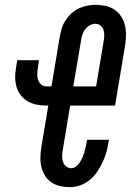

<svg xmlns="http://www.w3.org/2000/svg" viewBox="-20 -763 540 791"><path d="M268 8Q247 8 227.5 3.5Q208 -1 192 -11.5Q176 -22 166 -38.5Q156 -55 151 -74Q146 -93 146.5 -113.5Q147 -134 150 -155L179 -328H172Q151 -328 131 -332Q111 -336 94.5 -345.5Q78 -355 66 -370Q54 -385 48.5 -403.5Q43 -422 42.5 -442.5Q42 -463 46 -484L51 -515H141L136 -484Q134 -471 133.5 -458Q133 -445 137 -433.5Q141 -422 150 -414.5Q159 -407 172 -407H192L226 -610Q229 -627 234 -644.5Q239 -662 249 -677.5Q259 -693 273 -706.5Q287 -720 304 -728Q321 -736 338.5 -739.5Q356 -743 373 -743Q394 -743 414 -739Q434 -735 450.5 -724Q467 -713 478 -697Q489 -681 494 -662Q499 -643 499 -622Q499 -601 496 -580L454 -328H269L238 -142Q236 -130 236 -118Q236 -106 240 -95Q244 -84 253 -77Q262 -70 274 -70Q285 -70 294.5 -78Q304 -86 310 -96Q316 -106 320.5 -116.5Q325 -127 328 -138Q331 -149 333.5 -159.5Q336 -170 338 -181L339 -187H429L427 -177Q424 -156 418 -135Q412 -114 402.5 -94Q393 -74 380 -55Q367 -36 349.5 -21.5Q332 -7 310.5 0.5Q289 8 268 8ZM282 -407H376L407 -593Q409 -605 409.5 -617Q410 -629 406.5 -639.5Q403 -650 394 -657.5Q385 -665 373 -665Q362 -665 350.5 -659Q339 -653 331 -642.5Q323 -632 319.5 -620.5Q316 -609 314 -597Z"/></svg>

Font: Iosevka Semibold Oblique
Style: Regular
Weight: 600
Italic angle: -9°
Monospace: yes
Designer: Belleve Invis
Foundry: Belleve Invis
Version: Version 32.5.0; ttfautohint (v1.8.4)